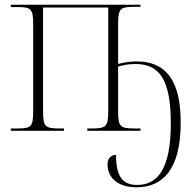

<svg xmlns="http://www.w3.org/2000/svg" viewBox="-20 -556 822 816"><path d="M560 240C671 240 748 165 748 -35C748 -223 679 -295 560 -295C527 -295 501 -289 482 -284V-453C482 -521 491 -527 554 -527H577V-536H26V-526H51C112 -526 121 -520 121 -452V-83C121 -15 112 -10 49 -10H26V0H252V-10H237C173 -10 163 -15 163 -83V-524H440V-83C440 -16 430 -10 367 -10H351V0H577V-10H556C491 -10 482 -16 482 -83V-273C501 -279 525 -284 556 -284C656 -284 706 -220 706 -32C706 162 650 230 563 230C508 230 473 203 473 102C453 102 437 116 437 143C437 201 483 240 560 240Z"/></svg>

Font: Noto Serif Display SemiCondensed ExtraLight
Style: Regular
Weight: 200
Width: 4
Designer: Monotype Design Team
Foundry: Monotype Imaging Inc.
Version: Version 2.009